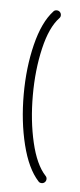

<svg xmlns="http://www.w3.org/2000/svg" viewBox="-44 -546 239 574"><g transform="rotate(5 75.5 -259.5)"><path d="M116.7 -13.7Q116.7 -7.8 112.8 -3.9Q108.9 0 103.3 0Q96.7 0 93.3 -4.4Q61.1 -39.6 43.9 -109.1Q26.7 -178.5 26.7 -259.3Q26.7 -340.4 43.9 -409.8Q61.1 -479.3 93.3 -514.1Q96.7 -518.5 103.3 -518.5Q108.9 -518.5 112.8 -514.6Q116.7 -510.7 116.7 -504.8Q116.7 -499.6 113 -495.9Q84.4 -465.6 69.3 -400.6Q54.1 -335.6 54.1 -259.3Q54.1 -183 69.3 -118.1Q84.4 -53.3 113 -22.6Q116.7 -18.9 116.7 -13.7Z"/></g></svg>

Font: 26F Galaxy Hebrew Ultra Light
Style: Regular
Weight: 200
Designer: C₂₉H₂₅N₃O₅
Version: Version 1.000